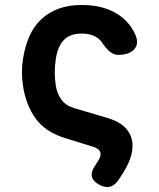

<svg xmlns="http://www.w3.org/2000/svg" viewBox="-20 -580 640 772"><path d="M457.7 141.9Q442.5 165.2 422.9 170.6Q403.3 176 378.6 162.5Q353.9 149 349.5 130.6Q345.2 112.2 360.4 88.9L376.1 64.1Q388 45.7 383 31.5Q378 17.4 355.6 10.5L242.5 -24.4Q161.5 -49.5 122.7 -104.3Q83.9 -159 72.5 -234.7Q68.2 -261.8 68.2 -288.9Q68.2 -315.9 72.5 -343Q80.2 -392.7 97.6 -432.7Q115 -472.8 144.1 -500.8Q173.2 -528.9 214 -544.4Q254.8 -560 308.3 -560Q386.3 -560 441.1 -530.1Q495.8 -500.1 522.1 -445.1Q540.6 -407.6 521.3 -383.5Q502 -359.5 454.6 -359.5Q439.9 -359.5 426.3 -368.9Q412.7 -378.4 395.8 -400.7Q384.1 -422.2 362.1 -433.6Q340.2 -445 308.3 -445Q260.9 -445 236.4 -418.8Q211.8 -392.7 204.5 -343.3Q200.2 -316.2 200.2 -289Q200.2 -261.8 204.5 -234.7Q209.5 -203.7 226.6 -179.8Q243.7 -155.8 278.3 -145.3L411.5 -105.9Q492.8 -82.2 509.1 -23Q525.3 36.3 474.2 116.2Z"/></svg>

Font: Maple Mono
Style: Regular
Weight: 400
Monospace: yes
Designer: subframe7536
Version: Version 7.300